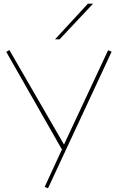

<svg xmlns="http://www.w3.org/2000/svg" viewBox="-20 -810 641 1044"><path d="M223 206 318 0H315L14 -528L31 -538L328 -24L568 -537L587 -529L241 214ZM279 -596 458 -790H486L304 -596Z"/></svg>

Font: Georama Extended Thin
Style: Regular
Weight: 100
Width: 7
Designer: Jean-Baptiste Levee
Foundry: Production Type
Version: Version 1.000